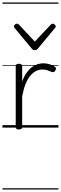

<svg xmlns="http://www.w3.org/2000/svg" viewBox="-20 -1030 492 1550"><path d="M132 15Q119 15 113 10.5Q107 6 107 -4V-496Q107 -506 113 -510.5Q119 -515 132 -515Q146 -515 152.5 -510.5Q159 -506 159 -496V-372Q174 -413 194 -441.5Q214 -470 236.5 -487Q259 -504 283 -511.5Q307 -519 329 -519Q357 -519 383.5 -510.5Q410 -502 424 -490Q431 -485 432 -478Q433 -471 426 -460Q421 -451 413.5 -448.5Q406 -446 398 -449Q385 -455 365 -462Q345 -469 322 -469Q296 -469 271.5 -457Q247 -445 225 -419Q203 -393 186.5 -352Q170 -311 159 -252V-4Q159 6 152.5 10.5Q146 15 132 15ZM406 -839Q414 -839 422 -832Q430 -825 430 -816Q430 -814 429 -810.5Q428 -807 424 -804L286 -638Q282 -632 276 -628.5Q270 -625 261 -625Q252 -625 246.5 -628.5Q241 -632 236 -638L98 -804Q95 -807 94 -810.5Q93 -814 93 -816Q93 -825 100.5 -832Q108 -839 116 -839Q121 -839 125 -837Q129 -835 133 -831L261 -694L390 -831Q394 -835 397.5 -837Q401 -839 406 -839ZM0 490H452V500H0ZM0 -20H452V0H0ZM0 -505H452V-500H0ZM0 -1010H452V-1000H0Z"/></svg>

Font: Playwrite NG Modern Guides
Style: Regular
Weight: 400
Designer: Veronika Burian, José Scaglione
Foundry: TypeTogether
Version: Version 1.003